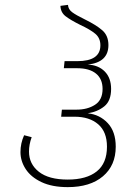

<svg xmlns="http://www.w3.org/2000/svg" viewBox="-20 -758 569 788"><path d="M64 -134Q64 -170 79 -203L110 -195Q99 -165 99 -136Q99 -85 139.5 -53Q180 -21 258 -21Q335 -21 377 -54.5Q419 -88 419 -156Q419 -217 383 -248Q347 -279 286 -279H231L234 -308H294Q339 -308 370 -328Q401 -348 401 -393Q401 -434 374 -456Q347 -478 297 -478H242L245 -507H297Q392 -507 392 -572Q392 -602 371 -619.5Q350 -637 309 -656Q269 -676 249 -691.5Q229 -707 228 -734L259 -738Q260 -720 276 -708Q292 -696 327 -679Q374 -656 399.5 -634Q425 -612 425 -573Q425 -502 340 -493Q384 -491 410 -464.5Q436 -438 436 -393Q436 -344 408 -321.5Q380 -299 340 -293Q389 -288 422 -253Q455 -218 455 -156Q455 -79 402.5 -34.5Q350 10 258 10Q194 10 150.5 -10.5Q107 -31 85.5 -64Q64 -97 64 -134Z"/></svg>

Font: FiraGO UltraLight
Style: Regular
Weight: 200
Designer: bBox Type
Foundry: bBox Type GmbH
Version: Version 1.001